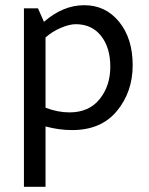

<svg xmlns="http://www.w3.org/2000/svg" viewBox="-20 -488 572 738"><path d="M247 -56Q322 -56 363 -107Q404 -158 404 -231.5Q404 -305 368.5 -350Q333 -395 271 -395Q247 -395 214 -381Q181 -367 155 -344V-74Q202 -56 247 -56ZM155 230H72V-456H126L149 -404Q222 -468 304 -468Q386 -468 438 -404Q490 -340 490 -237.5Q490 -135 429.5 -61.5Q369 12 257 12Q207 12 155 -2Z"/></svg>

Font: Average Sans
Style: Regular
Weight: 400
Designer: Eduardo Rodriguez Tunni
Foundry: Eduardo Rodriguez Tunni
Version: Version 1.002